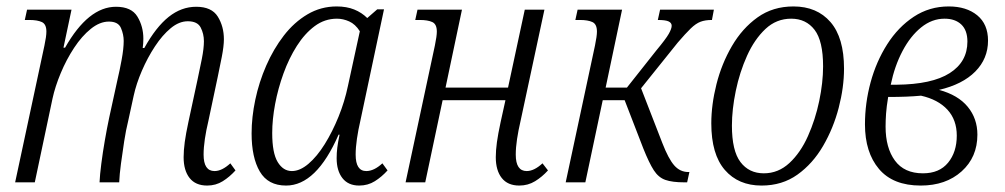

<svg xmlns="http://www.w3.org/2000/svg" viewBox="-20 -566 3120 596"><path d="M623 10Q587 10 568.5 -13.5Q550 -37 550 -78Q550 -99 553.5 -125Q557 -151 565 -188L593 -318Q600 -350 606.5 -383Q613 -416 613 -438Q613 -461 603 -480.5Q593 -500 563 -500Q536 -500 510 -478.5Q484 -457 461 -422Q438 -387 420.5 -346.5Q403 -306 395 -269L378 -191Q371 -163 365.5 -127.5Q360 -92 355.5 -58Q351 -24 350 0H289Q290 -23 294.5 -58Q299 -93 305.5 -130.5Q312 -168 319 -201L345 -320Q351 -345 357.5 -380Q364 -415 364 -439Q364 -459 355.5 -479Q347 -499 318 -499Q290 -499 262 -476.5Q234 -454 210 -417.5Q186 -381 168.5 -339Q151 -297 143 -260L88 0H27L118 -425Q124 -453 124 -468Q124 -491 110 -497.5Q96 -504 71 -504H57L64 -536H202L177 -418H182Q254 -545 340 -545Q388 -545 406.5 -514.5Q425 -484 425 -446Q425 -439 424.5 -431.5Q424 -424 423 -417H428Q464 -482 503.5 -513.5Q543 -545 589 -545Q637 -545 656 -514.5Q675 -484 675 -444Q675 -423 668.5 -389.5Q662 -356 656 -328L627 -191Q620 -162 616 -135Q612 -108 612 -86Q612 -35 646 -35Q669 -35 695 -59L711 -37Q693 -17 671.5 -3.5Q650 10 623 10Z M868 10Q812 10 786.5 -33.5Q761 -77 761 -152Q761 -202 772.5 -256.5Q784 -311 806.5 -362.5Q829 -414 861 -455.5Q893 -497 934.5 -521.5Q976 -546 1025 -546Q1056 -546 1079.5 -536.5Q1103 -527 1120 -510L1151 -537H1172L1099 -193Q1092 -163 1088 -135.5Q1084 -108 1084 -86Q1084 -35 1117 -35Q1141 -35 1167 -59L1183 -37Q1165 -17 1143.5 -3.5Q1122 10 1095 10Q1061 10 1043 -13Q1025 -36 1025 -75Q1025 -91 1027 -107.5Q1029 -124 1034 -148H1031Q962 10 868 10ZM886 -35Q911 -35 937.5 -57.5Q964 -80 988 -118.5Q1012 -157 1031 -204Q1050 -251 1060 -299L1097 -469Q1083 -491 1064 -499.5Q1045 -508 1026 -508Q988 -508 957 -485Q926 -462 901.5 -423.5Q877 -385 860 -338Q843 -291 834 -243Q825 -195 825 -153Q825 -91 842 -63Q859 -35 886 -35Z M1592 10Q1556 10 1537.5 -13.5Q1519 -37 1519 -78Q1519 -99 1522.5 -124.5Q1526 -150 1534 -187L1549 -255H1354L1300 0H1239L1330 -425Q1336 -454 1336 -468Q1336 -491 1322 -497.5Q1308 -504 1283 -504H1269L1276 -536H1414L1363 -294H1557L1609 -536H1670L1596 -191Q1589 -161 1585 -134.5Q1581 -108 1581 -86Q1581 -35 1615 -35Q1638 -35 1664 -59L1681 -37Q1663 -17 1641 -3.5Q1619 10 1592 10Z M1736 0 1827 -425Q1833 -454 1833 -468Q1833 -491 1819 -497.5Q1805 -504 1780 -504H1766L1773 -536H1911L1860 -294H1926L2017 -409Q2047 -445 2056 -461Q2065 -477 2065 -486Q2065 -495 2055.5 -499.5Q2046 -504 2022 -504L2029 -536H2196L2190 -504Q2169 -504 2154.5 -498.5Q2140 -493 2124 -477.5Q2108 -462 2084 -434L1970 -292L2036 -122Q2055 -73 2073 -52.5Q2091 -32 2117 -32H2120L2113 0H2104Q2067 0 2045.5 -7.5Q2024 -15 2009.5 -37.5Q1995 -60 1977 -105L1919 -255H1851L1797 0Z M2344 10Q2272 10 2230 -38.5Q2188 -87 2188 -183Q2188 -241 2204 -304.5Q2220 -368 2252 -423Q2284 -478 2331.5 -512Q2379 -546 2443 -546Q2516 -546 2558 -497.5Q2600 -449 2600 -353Q2600 -295 2583.5 -231.5Q2567 -168 2535 -113Q2503 -58 2455.5 -24Q2408 10 2344 10ZM2351 -28Q2396 -28 2430.5 -60Q2465 -92 2488 -143.5Q2511 -195 2523 -252.5Q2535 -310 2535 -360Q2535 -439 2508.5 -473.5Q2482 -508 2436 -508Q2390 -508 2356 -476Q2322 -444 2299 -393Q2276 -342 2264 -284Q2252 -226 2252 -176Q2252 -98 2278.5 -63Q2305 -28 2351 -28Z M2838 10Q2752 10 2708.5 -41.5Q2665 -93 2665 -180Q2665 -246 2682.5 -310.5Q2700 -375 2734 -428.5Q2768 -482 2816.5 -514Q2865 -546 2925 -546Q2980 -546 3013.5 -518.5Q3047 -491 3047 -440Q3047 -384 3007.5 -344Q2968 -304 2895 -287Q2954 -271 2984 -234.5Q3014 -198 3014 -148Q3014 -78 2965 -34Q2916 10 2838 10ZM2912 -508Q2873 -508 2839.5 -481Q2806 -454 2781.5 -407.5Q2757 -361 2745 -303H2763Q2873 -304 2928 -339Q2983 -374 2983 -437Q2983 -472 2964 -490Q2945 -508 2912 -508ZM2845 -28Q2896 -28 2923 -61Q2950 -94 2950 -145Q2950 -194 2921 -225.5Q2892 -257 2839 -269Q2818 -267 2793 -266Q2768 -265 2737 -265Q2732 -235 2730.5 -213.5Q2729 -192 2729 -173Q2729 -107 2758 -67.5Q2787 -28 2845 -28Z"/></svg>

Font: Noto Serif Condensed Light
Style: Italic
Weight: 300
Width: 3
Italic angle: -12°
Designer: Monotype Design Team
Foundry: Monotype Imaging Inc.
Version: Version 2.014; ttfautohint (v1.8.4.7-5d5b)